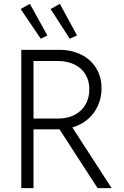

<svg xmlns="http://www.w3.org/2000/svg" viewBox="-20 -979 643 999"><path d="M90.8 -719.7H289.1Q351.6 -719.7 401.4 -695.3Q451.2 -670.9 479.7 -625.5Q508.3 -580.1 508.3 -519Q508.3 -471.7 490 -430.2Q471.7 -388.7 437.5 -359.1Q403.3 -329.6 356.4 -315.9L561 0H487.8L289.6 -306.2H284.2H154.3V0H90.8ZM87.4 -932.1 135.3 -959 226.6 -794.4 191.9 -777.8ZM243.2 -932.1 291.5 -959 380.9 -794.4 342.8 -777.8ZM284.7 -362.3Q332 -362.3 368.4 -381.3Q404.8 -400.4 424.8 -434.8Q444.8 -469.2 444.8 -514.6Q444.8 -559.6 424.3 -592.8Q403.8 -626 366.5 -643.8Q329.1 -661.6 279.8 -661.6H154.3V-362.3Z"/></svg>

Font: Reddit Sans Light
Style: Regular
Weight: 300
Designer: Stephen Hutchings
Foundry: Reddit
Version: Version 1.013